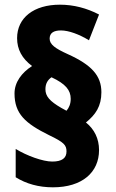

<svg xmlns="http://www.w3.org/2000/svg" viewBox="-20 -784 495 820"><path d="M42 -385C42 -298 88 -257 189 -207C254 -176 264 -164 264 -137C264 -109 245 -94 203 -94C163 -94 94 -119 47 -148V-27C92 1 145 16 206 16C331 16 403 -48 403 -143C403 -192 383 -232 347 -261C388 -294 413 -330 413 -390C413 -461 371 -507 269 -553C216 -577 192 -594 192 -619C192 -643 209 -654 240 -654C274 -654 319 -637 360 -612L403 -722C351 -749 295 -764 236 -764C124 -764 53 -708 53 -621C53 -573 74 -534 117 -502C73 -474 42 -433 42 -385ZM174 -403C174 -427 184 -443 200 -454C260 -426 282 -399 282 -362C282 -340 275 -324 264 -311L242 -323C192 -352 174 -373 174 -403Z"/></svg>

Font: Noto Sans Hebrew Condensed Black
Style: Regular
Weight: 900
Width: 3
Designer: Monotype Design Team
Foundry: Monotype Imaging Inc.
Version: Version 2.004